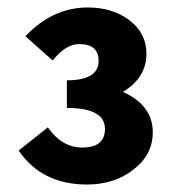

<svg xmlns="http://www.w3.org/2000/svg" viewBox="-20 -906 472 514"><path d="M30 -503 108 -565Q146 -511 200 -511Q261 -511 261 -561Q261 -617 159 -617V-691Q244 -691 244 -743Q244 -788 192 -788Q156 -788 121 -744L48 -809Q121 -886 215 -886Q280 -886 325 -853Q372 -818 372 -762Q372 -698 309 -660Q389 -624 389 -552Q389 -491 336 -451Q285 -412 213 -412Q92 -412 30 -503Z"/></svg>

Font: Source Han Sans CN Heavy
Style: Bold
Weight: 900
Designer: Ryoko NISHIZUKA (kana & ideographs); Paul D. Hunt (Latin, Greek & Cyrillic); Wenlong ZHANG (bopomofo); Sandoll Communica
Foundry: Adobe Systems Incorporated
Version: Version 1.000;PS 1;hotconv 1.0.78;makeotf.lib2.5.61930